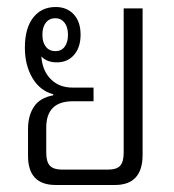

<svg xmlns="http://www.w3.org/2000/svg" viewBox="-20 -528 497 548"><path d="M139 0Q60 0 60 -83V-160Q60 -198 77 -223.5Q94 -249 132 -256V-259Q94 -269 72.5 -305.5Q51 -342 51 -392Q51 -447 74.5 -477.5Q98 -508 139 -508Q171 -508 190.5 -487Q210 -466 210 -429Q210 -393 191.5 -371.5Q173 -350 142 -350Q114 -350 98 -367Q101 -326 125 -302Q149 -278 187 -278H247V-239H188Q112 -239 112 -164V-92Q112 -66 122.5 -55Q133 -44 156 -44H290Q313 -44 323 -55Q333 -66 333 -92V-504H387V-86Q387 0 308 0ZM138 -382Q155 -382 164.5 -394.5Q174 -407 174 -429Q174 -451 164 -463.5Q154 -476 138 -476Q121 -476 111 -463.5Q101 -451 101 -429Q101 -407 111 -394.5Q121 -382 138 -382Z"/></svg>

Font: Noto Sans Thai Looped UI Narrow Light
Style: Regular
Weight: 300
Width: 4
Designer: Cadson Demak Team
Foundry: Cadson Demak Co., Ltd.
Version: Version 1.000